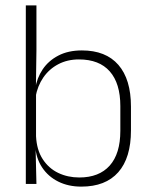

<svg xmlns="http://www.w3.org/2000/svg" viewBox="-20 -684 562 714"><path d="M282.5 10Q234 10 196.5 -8.8Q159 -27.5 136.5 -61.5Q114 -95.5 111 -141H98L114 -177.5Q116.5 -126.5 138.8 -92.2Q161 -58 196.5 -41Q232 -24 275 -24Q348.5 -24 388 -68.2Q427.5 -112.5 427.5 -197.5V-289.5Q427.5 -374 388.2 -418.5Q349 -463 273.5 -463Q230.5 -463 196.8 -445.2Q163 -427.5 141.2 -396Q119.5 -364.5 112 -322.5L99.5 -354H111Q117 -393.5 138.5 -425.8Q160 -458 196.8 -477.2Q233.5 -496.5 284.5 -496.5Q373.5 -496.5 420.2 -442.8Q467 -389 467 -287.5V-199Q467 -97 419.8 -43.5Q372.5 10 282.5 10ZM115.5 0H76V-664H115.5V-497.5L113.5 -358.5L114 -347V-140L112.5 -126.5Z"/></svg>

Font: Anek Kannada ExtraLight
Style: Regular
Weight: 250
Version: Version 1.003